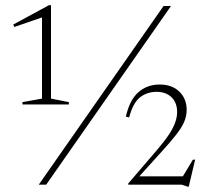

<svg xmlns="http://www.w3.org/2000/svg" viewBox="-20 -708 800 736"><path d="M128.5 0 607 -685H635.5L157 0ZM669.5 -13 719.5 -96H728L703.5 7.5H699.5L676.5 0H471.5V-4.5L583.5 -135Q612.5 -169 629 -194.5Q645.5 -220 652.2 -240.2Q659 -260.5 659 -278Q659 -314.5 637.5 -335.2Q616 -356 580 -356Q544.5 -356 517.5 -335.5Q490.5 -315 475 -258L462.5 -260.5Q476.5 -324.5 510.2 -354.2Q544 -384 591.5 -384Q639.5 -384 667.5 -356.8Q695.5 -329.5 695.5 -287Q695.5 -264 686.5 -242Q677.5 -220 655.2 -191.5Q633 -163 594 -120.5L494 -10L500.5 -32H695ZM141 -330V-648L149 -644L34.5 -604.5L31 -614L167.5 -688H175.5V-330L244 -316.5V-307.5H66V-316.5Z"/></svg>

Font: Newsreader 36pt ExtraLight
Style: Regular
Weight: 250
Designer: Hugues Gentile
Foundry: Production Type
Version: Version 1.003